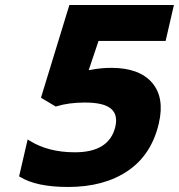

<svg xmlns="http://www.w3.org/2000/svg" viewBox="-20 -734 712 764"><path d="M439 -230Q450 -278 421 -302Q392 -326 318 -326Q254 -326 205 -311L202 -310L143 -345L256 -714H672L639 -571H372L333 -455L341 -456Q381 -464 423 -464Q534 -464 585 -405Q636 -346 612 -243Q583 -118 488.5 -54Q394 10 251 10Q125 10 60 -30L56 -32L90 -179L100 -173Q173 -128 278 -128Q415 -128 439 -230Z"/></svg>

Font: Passageway
Style: BdIt
Weight: 700
Foundry: Ascender Corporation
Version: Version 1.11